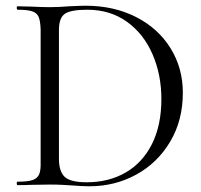

<svg xmlns="http://www.w3.org/2000/svg" viewBox="-20 -647 702 671"><path d="M231 1Q217 0 198 -1Q179 -2 155 -2L87 -1Q70 0 41 0Q39 0 38.5 -6Q38 -12 41 -12Q76 -12 93 -17.5Q110 -23 116.5 -37Q123 -51 122 -81V-544Q121 -574 115 -588Q109 -602 92.5 -607.5Q76 -613 41 -613Q39 -613 38.5 -619Q38 -625 41 -625L88 -624Q128 -622 154 -622Q187 -622 221 -625Q263 -627 279 -627Q378 -627 455.5 -587.5Q533 -548 576 -478.5Q619 -409 619 -323Q619 -226 574.5 -151.5Q530 -77 455.5 -36.5Q381 4 293 4Q266 4 231 1ZM544 -301Q544 -386 513 -457.5Q482 -529 423.5 -571Q365 -613 285 -613Q228 -613 207 -599Q186 -585 186 -542V-92Q186 -48 206 -29Q226 -10 283 -10Q360 -10 419 -44Q478 -78 511 -143.5Q544 -209 544 -301Z"/></svg>

Font: Cormorant Upright
Style: Regular
Weight: 400
Designer: Christian Thalmann (Catharsis Fonts)
Foundry: Catharsis Fonts
Version: Version 3.302